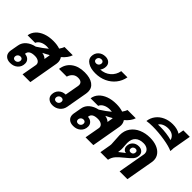

<svg xmlns="http://www.w3.org/2000/svg" viewBox="-10 -1710 2476 2476"><g transform="rotate(45 1228.0 -472.5)"><path d="M553 -506Q576 -474 576 -433Q576 -415 574 -406L503 0H361L398 -205Q399 -209 399 -216Q399 -246 373 -263.5Q347 -281 307 -281Q209 -281 198 -222L196 -209Q237 -207 262 -183Q287 -159 287 -122Q287 -64 247 -27Q207 10 144 10Q93 10 63.5 -16Q34 -42 34 -86Q34 -102 36 -110L56 -221Q66 -280 113 -319.5Q160 -359 229 -373Q308 -423 368 -473Q351 -476 330 -476Q279 -476 240.5 -456Q202 -436 189 -402H51Q59 -457 97 -498.5Q135 -540 197 -563Q259 -586 339 -586Q409 -586 460 -568Q485 -603 495 -632H645Q626 -569 553 -506ZM433 -423Q400 -403 345 -376Q396 -367 421 -340L433 -409Q434 -416 433 -423ZM182 -144Q159 -144 144 -129Q129 -114 129 -91Q129 -75 139 -65.5Q149 -56 166 -56Q189 -56 204 -71Q219 -86 219 -109Q219 -125 209 -134.5Q199 -144 182 -144Z M1119 -438Q1119 -422 1116 -404L1064 -110Q1054 -57 1012.5 -23.5Q971 10 914 10Q868 10 838.5 -15Q809 -40 809 -80Q809 -136 845.5 -172Q882 -208 939 -209L973 -397Q975 -411 975 -416Q975 -445 956 -460.5Q937 -476 899 -476Q857 -476 827.5 -451Q798 -426 785 -382H644Q657 -478 728 -532Q799 -586 910 -586Q1009 -586 1064 -547Q1119 -508 1119 -438ZM967 -109Q967 -125 957 -134.5Q947 -144 930 -144Q907 -144 892 -129Q877 -114 877 -91Q877 -75 887.5 -65.5Q898 -56 915 -56Q938 -56 952.5 -71Q967 -86 967 -109Z M1345 -929Q1331 -853 1285 -795Q1239 -737 1169 -704.5Q1099 -672 1014 -672Q929 -672 876 -705Q823 -738 823 -790Q823 -847 860.5 -883Q898 -919 957 -919Q1000 -919 1026.5 -895.5Q1053 -872 1053 -834Q1053 -787 1026 -752Q1106 -756 1162 -804.5Q1218 -853 1232 -929ZM931 -770Q954 -770 968.5 -785Q983 -800 983 -823Q983 -838 972.5 -847.5Q962 -857 946 -857Q922 -857 907 -842.5Q892 -828 892 -805Q892 -789 903 -779.5Q914 -770 931 -770Z M1702 -506Q1725 -474 1725 -433Q1725 -415 1723 -406L1652 0H1510L1547 -205Q1548 -209 1548 -216Q1548 -246 1522 -263.5Q1496 -281 1456 -281Q1358 -281 1347 -222L1345 -209Q1386 -207 1411 -183Q1436 -159 1436 -122Q1436 -64 1396 -27Q1356 10 1293 10Q1242 10 1212.5 -16Q1183 -42 1183 -86Q1183 -102 1185 -110L1205 -221Q1215 -280 1262 -319.5Q1309 -359 1378 -373Q1457 -423 1517 -473Q1500 -476 1479 -476Q1428 -476 1389.5 -456Q1351 -436 1338 -402H1200Q1208 -457 1246 -498.5Q1284 -540 1346 -563Q1408 -586 1488 -586Q1558 -586 1609 -568Q1634 -603 1644 -632H1794Q1775 -569 1702 -506ZM1582 -423Q1549 -403 1494 -376Q1545 -367 1570 -340L1582 -409Q1583 -416 1582 -423ZM1331 -144Q1308 -144 1293 -129Q1278 -114 1278 -91Q1278 -75 1288 -65.5Q1298 -56 1315 -56Q1338 -56 1353 -71Q1368 -86 1368 -109Q1368 -125 1358 -134.5Q1348 -144 1331 -144Z M2343 -411Q2343 -395 2340 -378L2273 0H2131L2197 -372Q2199 -384 2199 -390Q2199 -429 2169.5 -452.5Q2140 -476 2093 -476Q2022 -476 1981.5 -439Q1941 -402 1941 -328Q1941 -302 1944 -275Q1945 -266 1946 -249Q1947 -232 1947 -219Q1947 -205 1941 -163Q1962 -181 1992 -203Q1998 -208 2006 -213.5Q2014 -219 2022 -225Q1996 -227 1979.5 -246.5Q1963 -266 1963 -294Q1963 -343 1995.5 -374Q2028 -405 2079 -405Q2117 -405 2141.5 -383.5Q2166 -362 2166 -328Q2166 -282 2138 -249Q2110 -216 2054 -172Q1995 -125 1962.5 -88.5Q1930 -52 1919 0H1781L1807 -150Q1809 -162 1809 -173Q1809 -191 1805 -241Q1800 -316 1800 -331Q1800 -412 1841 -469.5Q1882 -527 1951 -556.5Q2020 -586 2102 -586Q2173 -586 2227.5 -564.5Q2282 -543 2312.5 -503Q2343 -463 2343 -411ZM2023 -304Q2023 -290 2032.5 -281.5Q2042 -273 2057 -273Q2078 -273 2091.5 -286.5Q2105 -300 2105 -322Q2105 -336 2095.5 -344.5Q2086 -353 2071 -353Q2050 -353 2036.5 -339.5Q2023 -326 2023 -304Z M2412 -704Q2412 -675 2408 -648Q2353 -675 2240 -693.5Q2127 -712 2023 -712Q1964 -712 1916 -704Q1924 -767 1961 -815Q1998 -863 2057 -889.5Q2116 -916 2187 -916Q2270 -916 2325 -881L2338 -955H2456ZM2310 -750Q2299 -792 2266 -814Q2233 -836 2184 -836Q2140 -836 2105 -820.5Q2070 -805 2054 -777Q2067 -778 2095 -778Q2152 -778 2209.5 -770.5Q2267 -763 2310 -750Z"/></g></svg>

Font: Sarabun ExtraBold
Style: Italic
Weight: 800
Italic angle: -10°
Designer: Suppakit Chalermlarp | Katatrad Co.,Ltd.
Foundry: Cadson Demak Co.,Ltd.
Version: Version 1.000; ttfautohint (v1.6)